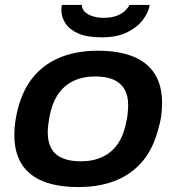

<svg xmlns="http://www.w3.org/2000/svg" viewBox="-20 -744 712 776"><path d="M297 12Q213 12 155 -11Q97 -34 67.5 -81Q38 -128 38 -198Q38 -227 42 -254Q46 -281 53 -307Q74 -386 118 -437Q162 -488 227 -513.5Q292 -539 374 -539Q459 -539 517 -516Q575 -493 605 -446Q635 -399 635 -328Q635 -301 631.5 -275Q628 -249 620 -224Q600 -144 556 -92Q512 -40 447 -14Q382 12 297 12ZM306 -92Q357 -92 395.5 -110.5Q434 -129 458 -165.5Q482 -202 491 -255Q495 -273 496 -284.5Q497 -296 497.5 -304.5Q498 -313 498 -320Q498 -358 483 -383.5Q468 -409 439 -422Q410 -435 366 -435Q314 -435 276 -416.5Q238 -398 214 -362Q190 -326 180 -272Q177 -255 175.5 -243Q174 -231 173.5 -223Q173 -215 173 -208Q173 -170 187.5 -144Q202 -118 232 -105Q262 -92 306 -92ZM391 -593Q332 -593 296 -609Q260 -625 244 -650.5Q228 -676 228 -703Q228 -709 228.5 -714Q229 -719 230 -724H311Q311 -707 323.5 -695.5Q336 -684 356 -678Q376 -672 398 -672Q431 -672 452.5 -680.5Q474 -689 486.5 -701.5Q499 -714 503 -724H585Q580 -693 557 -663Q534 -633 493 -613Q452 -593 391 -593Z"/></svg>

Font: Archivo SemiExpanded SemiBold
Style: Italic
Weight: 600
Width: 6
Italic angle: -10°
Designer: Hector Gatti
Foundry: Omnibus-Type
Version: Version 2.001